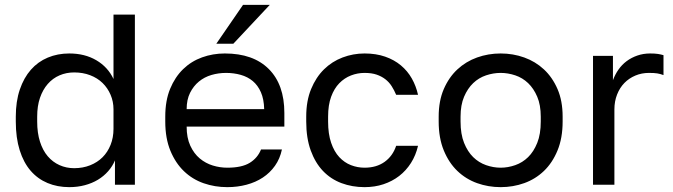

<svg xmlns="http://www.w3.org/2000/svg" viewBox="-20 -760 2770 790"><path d="M265 10Q299 10 329 2Q359 -6 383 -20.5Q407 -35 425 -55.5Q443 -76 453 -100V0H535V-700H447V-435Q424 -484 376.5 -512Q329 -540 265 -540Q217 -540 176.5 -523Q136 -506 107 -473Q78 -440 61.5 -391.5Q45 -343 45 -280V-260Q45 -193 61 -142Q77 -91 106 -57.5Q135 -24 175.5 -7Q216 10 265 10ZM285 -68Q253 -68 225 -80.5Q197 -93 176.5 -117Q156 -141 144.5 -177Q133 -213 133 -260V-280Q133 -324 144.5 -357.5Q156 -391 176.5 -414.5Q197 -438 225 -450Q253 -462 285 -462Q321 -462 351 -450.5Q381 -439 402 -418.5Q423 -398 435 -370Q447 -342 447 -310V-230Q447 -194 435 -164Q423 -134 402 -113Q381 -92 351 -80Q321 -68 285 -68Z M915 10Q957 10 994.5 0Q1032 -10 1061.5 -29.5Q1091 -49 1111.5 -78Q1132 -107 1140 -145H1054Q1040 -110 1007.5 -90Q975 -70 915 -70Q885 -70 855.5 -79Q826 -88 802 -108Q778 -128 763 -160.5Q748 -193 748 -239H1150V-295Q1150 -412 1086 -476Q1022 -540 905 -540Q856 -540 811.5 -524Q767 -508 733.5 -475.5Q700 -443 680 -394.5Q660 -346 660 -280V-260Q660 -191 681 -140Q702 -89 737 -55.5Q772 -22 818 -6Q864 10 915 10ZM910 -460Q942 -460 970.5 -452Q999 -444 1020 -426.5Q1041 -409 1053.5 -380.5Q1066 -352 1067 -311H748Q748 -350 762 -378Q776 -406 798.5 -424.5Q821 -443 850 -451.5Q879 -460 910 -460ZM870 -580H940L1090 -740H980Z M1480 10Q1522 10 1558 -2Q1594 -14 1622.5 -36Q1651 -58 1671 -89.5Q1691 -121 1700 -160H1610Q1596 -118 1562.5 -94Q1529 -70 1480 -70Q1451 -70 1424 -80.5Q1397 -91 1376 -113.5Q1355 -136 1342.5 -172.5Q1330 -209 1330 -260V-280Q1330 -328 1342.5 -362Q1355 -396 1376 -417.5Q1397 -439 1424 -449.5Q1451 -460 1480 -460Q1509 -460 1529.5 -453Q1550 -446 1565.5 -434Q1581 -422 1591.5 -405.5Q1602 -389 1610 -370H1700Q1692 -406 1674.5 -437Q1657 -468 1629.5 -491Q1602 -514 1564.5 -527Q1527 -540 1480 -540Q1433 -540 1389.5 -523.5Q1346 -507 1313 -474.5Q1280 -442 1260 -393.5Q1240 -345 1240 -280V-260Q1240 -192 1258.5 -141Q1277 -90 1309 -56.5Q1341 -23 1385 -6.5Q1429 10 1480 10Z M2040 10Q2091 10 2137 -6.5Q2183 -23 2218 -56.5Q2253 -90 2274 -141Q2295 -192 2295 -260V-280Q2295 -345 2274 -393.5Q2253 -442 2218 -474.5Q2183 -507 2137 -523.5Q2091 -540 2040 -540Q1989 -540 1943 -523.5Q1897 -507 1862 -474.5Q1827 -442 1806 -393.5Q1785 -345 1785 -280V-260Q1785 -192 1806 -141Q1827 -90 1862 -56.5Q1897 -23 1943 -6.5Q1989 10 2040 10ZM2040 -70Q2010 -70 1980 -80.5Q1950 -91 1927 -113.5Q1904 -136 1889.5 -172Q1875 -208 1875 -260V-280Q1875 -328 1889.5 -362Q1904 -396 1927 -418Q1950 -440 1980 -450Q2010 -460 2040 -460Q2070 -460 2100 -450Q2130 -440 2153 -418Q2176 -396 2190.5 -362Q2205 -328 2205 -280V-260Q2205 -208 2190.5 -172Q2176 -136 2153 -113.5Q2130 -91 2100 -80.5Q2070 -70 2040 -70Z M2420 0H2508V-310Q2508 -343 2519 -371Q2530 -399 2549 -418.5Q2568 -438 2594 -449Q2620 -460 2650 -460Q2672 -460 2684.5 -458Q2697 -456 2710 -451V-533Q2700 -536 2687.5 -538Q2675 -540 2655 -540Q2627 -540 2602.5 -531.5Q2578 -523 2558.5 -508.5Q2539 -494 2525 -474Q2511 -454 2502 -430V-530H2420Z"/></svg>

Font: Golos Text VF
Style: Regular
Weight: 400
Designer: A.Korolkova, Vitaly Kuzmin
Foundry: ParaType Ltd
Version: Version 2.005